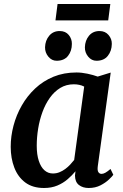

<svg xmlns="http://www.w3.org/2000/svg" viewBox="-20 -929 616 959"><path d="M468.5 -99.5Q465.5 -77.5 471.5 -69Q477.5 -60.5 487 -60.5Q495.5 -60.5 505.8 -66Q516 -71.5 532 -85L546 -56Q541 -48.5 524.2 -32.5Q507.5 -16.5 481.8 -3.2Q456 10 423 10Q393.5 10 374.2 -5Q355 -20 354.5 -52L357 -73.5Q340 -53 317.8 -33.8Q295.5 -14.5 266.2 -2.2Q237 10 200 10Q143 10 106.2 -17.5Q69.5 -45 51.5 -91.8Q33.5 -138.5 33.5 -196Q33.5 -248.5 47.5 -301.5Q61.5 -354.5 88.8 -402.2Q116 -450 155.8 -487.2Q195.5 -524.5 247.2 -545.8Q299 -567 362 -567Q387.5 -567 417 -560.8Q446.5 -554.5 468 -546.5L533 -566.5ZM400.5 -496.5Q389 -502.5 376 -505.2Q363 -508 349 -508Q311 -508 281 -489.8Q251 -471.5 228.8 -440.2Q206.5 -409 192 -369.2Q177.5 -329.5 170.5 -286.2Q163.5 -243 163.5 -201Q163.5 -156.5 173.8 -125.5Q184 -94.5 202 -78.5Q220 -62.5 244 -62.5Q262 -62.5 277.2 -68.8Q292.5 -75 306 -85Q319.5 -95 330.5 -106.8Q341.5 -118.5 350.5 -130ZM263 -625.5Q238.5 -625.5 221.5 -646Q204.5 -666.5 205 -693Q206 -727 225.8 -750.5Q245.5 -774 278 -774Q307.5 -774 323.5 -754.2Q339.5 -734.5 339 -709.5Q339 -674.5 319.8 -650Q300.5 -625.5 263 -625.5ZM462 -625.5Q437.5 -625.5 420.5 -646Q403.5 -666.5 404 -693Q405 -727 424.5 -750.5Q444 -774 477 -774Q505.5 -774 522.2 -754.2Q539 -734.5 538.5 -709.5Q538 -674.5 518.5 -650Q499 -625.5 462 -625.5ZM267.5 -909H531L520.5 -827H257Z"/></svg>

Font: Merriweather 20pt SemiBold
Style: Italic
Weight: 600
Italic angle: -7.8°
Version: Version 2.101